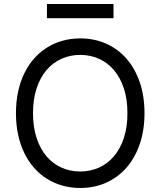

<svg xmlns="http://www.w3.org/2000/svg" viewBox="-20 -929 801 959"><path d="M701.7 -363.6Q701.7 -277.3 677.7 -208.3Q653.8 -139.2 611 -90.7Q568.2 -42.3 509.4 -16.2Q450.6 9.9 380.7 9.9Q334.2 9.9 292.3 -1.8Q250.4 -13.5 214.7 -35.9Q179 -58.2 150.4 -90.6Q121.8 -122.9 101.6 -164.4Q81.3 -206 70.5 -256Q59.7 -306.1 59.7 -363.6Q59.7 -421.2 70.5 -471.2Q81.3 -521.3 101.6 -562.9Q121.8 -604.4 150.4 -636.7Q179 -669 214.7 -691.4Q250.4 -713.8 292.3 -725.5Q334.2 -737.2 380.7 -737.2Q450.6 -737.2 509.4 -711.3Q568.2 -685.4 611 -636.9Q653.8 -588.4 677.7 -519.2Q701.7 -449.9 701.7 -363.6ZM616.5 -363.6Q616.5 -434.7 598.2 -489Q579.9 -543.3 548.1 -580.1Q516.3 -616.8 473.4 -635.8Q430.4 -654.8 380.7 -654.8Q331.3 -654.8 288.2 -635.8Q245 -616.8 213.2 -580.1Q181.5 -543.3 163.2 -489Q144.9 -434.7 144.9 -363.6Q144.9 -293 163.2 -238.5Q181.5 -183.9 213.2 -147.2Q245 -110.4 288.2 -91.4Q331.3 -72.4 380.7 -72.4Q430.4 -72.4 473.4 -91.4Q516.3 -110.4 548.1 -147.2Q579.9 -183.9 598.2 -238.5Q616.5 -293 616.5 -363.6ZM546.9 -838.1H214.5V-909.1H546.9Z"/></svg>

Font: Fast_Sans-Dotted
Style: Regular
Weight: 400
Version: Version 3.018